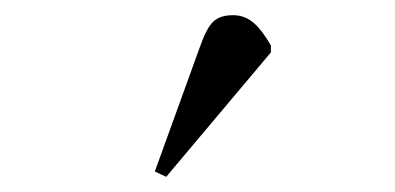

<svg xmlns="http://www.w3.org/2000/svg" viewBox="-20 -806 521 253"><path d="M199 -573 184 -580 243 -743Q252 -769 261 -777.5Q270 -786 287 -786Q302 -786 313.5 -776.5Q325 -767 337 -746V-737Z"/></svg>

Font: Literata 60pt
Style: Regular
Weight: 400
Designer: Latin by Veronika Burian and Jose Scaglione. Greek by Irene Vlachou. Cyrillic by Vera Evstafieva.
Foundry: TypeTogether
Version: Version 3.002